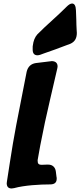

<svg xmlns="http://www.w3.org/2000/svg" viewBox="-20 -1076 455 1087"><path d="M227 -773C271 -788 315 -804 359 -821L378 -828C405 -840 415 -861 415 -890L414 -906C413 -925 412 -945 412 -964L410 -1017C409 -1043 402 -1056 388 -1056C379 -1056 369 -1050 356 -1037L352 -1033C315 -996 275 -961 232 -921L191 -881C177 -865 169 -844 166 -819C165 -816 165 -811 165 -805V-795C165 -774 174 -763 192 -763C197 -763 202 -764 208 -766ZM60 -11C118 -27 205 -32 264 -32C289 -32 301 -43 301 -64C301 -69 301 -72 300 -74L296 -106C293 -129 277 -144 254 -144H243L217 -143C197 -143 193 -150 193 -169L208 -253C224 -337 244 -430 263 -510L304 -687C305 -692 306 -696 306 -700C306 -721 292 -730 272 -730L267 -729H265L183 -719C156 -715 138 -699 131 -670L113 -578C85 -437 57 -298 36 -157L19 -47V-45L18 -40C18 -19 27 -9 46 -9C49 -9 53 -10 60 -11Z"/></svg>

Font: Bangerz
Style: Bold
Weight: 700
Designer: vernon adams
Foundry: Vernon Adams
Version: Version 2.10;December 28, 2023;FontCreator 13.0.0.2683 64-bi